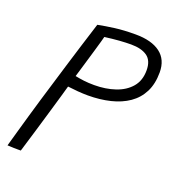

<svg xmlns="http://www.w3.org/2000/svg" viewBox="-122 -738 772 848"><g transform="rotate(20 264.0 -314.0)"><path d="M7 11.5Q17.5 -26 28.5 -64.5Q39.5 -103 51 -143.2Q62.5 -183.5 75.2 -225.8Q88 -268 101.8 -313.8Q115.5 -359.5 130.5 -408.8Q145.5 -458 162.2 -512Q179 -566 197.5 -624.5Q232.5 -631.5 274.5 -637Q316.5 -642.5 371.5 -642.5Q446.5 -642.5 487.5 -611.8Q528.5 -581 528.5 -521Q528.5 -467 509 -428.5Q489.5 -390 453.8 -365.2Q418 -340.5 369.8 -328.8Q321.5 -317 264.5 -317Q243 -317 217.5 -319Q192 -321 169.5 -324Q165.5 -309 155 -273Q144.5 -237 130.2 -188.2Q116 -139.5 100.2 -87Q84.5 -34.5 70 13Q64 13 55.2 13Q46.5 13 37.2 12.8Q28 12.5 20 12Q12 11.5 7 11.5ZM185 -379Q204.5 -375 226.5 -372.2Q248.5 -369.5 275.5 -369.5Q329 -369.5 373.5 -384.5Q418 -399.5 444.5 -430.5Q471 -461.5 471 -509.5Q471 -555.5 443.8 -574.8Q416.5 -594 368 -594Q345 -594 313.5 -591.8Q282 -589.5 245 -584.5Q244.5 -581.5 238.8 -561.2Q233 -541 224.8 -512.8Q216.5 -484.5 208 -456Q199.5 -427.5 193.2 -406Q187 -384.5 185 -379Z"/></g></svg>

Font: Grandstander Thin ExtraLight
Style: Italic
Weight: 250
Italic angle: -15°
Version: Version 1.200